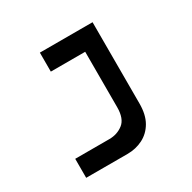

<svg xmlns="http://www.w3.org/2000/svg" viewBox="-135 -721 855 855"><g transform="rotate(-30 293.0 -293.0)"><path d="M72.8 0V-97.7H248.5Q289.1 -97.7 319.3 -121.1Q349.6 -144.5 349.6 -203.6V-488.3H172.9V-585.9H443.8V-168Q443.8 -110.8 422.4 -73.7Q400.9 -36.6 364.7 -18.3Q328.6 0 285.2 0Z"/></g></svg>

Font: Cascadia Code NF
Style: Regular
Weight: 400
Monospace: yes
Designer: Aaron Bell
Foundry: Saja Typeworks
Version: Version 2404.023; ttfautohint (v1.8.4)